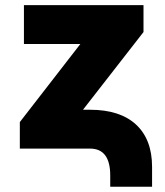

<svg xmlns="http://www.w3.org/2000/svg" viewBox="-20 -565 627 730"><path d="M399.1 144.9V102.3Q399.1 0 322.4 0H55.4V-100.9L285.5 -397.7H71V-545.5H525.6V-443.2L295.5 -147.7H322.4Q436.4 -147.7 497.3 -91.3Q558.2 -34.8 558.2 69.6V144.9Z"/></svg>

Font: Karasuma Gothic
Style: Black
Weight: 900
Designer: Rasmus Andersson / Ryoko Nishizuka
Foundry: Genbu
Version: Version 1.00